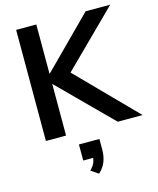

<svg xmlns="http://www.w3.org/2000/svg" viewBox="-140 -802 971 1177"><g transform="rotate(-15 345.5 -213.5)"><path d="M77 0V-705H205V-393H207L518 -705H674L302 -337L303 -395L691 0H533L207 -326H205V0ZM340 278 293 246Q315 224 323 203.5Q331 183 331 160L358 175H267V73H397V140Q397 181 384 215.5Q371 250 340 278Z"/></g></svg>

Font: NunitoSans3
Style: Bold
Weight: 700
Designer: Vernon Adams
Foundry: Vernon Adams
Version: Version 3.101;gftools[0.9.27]